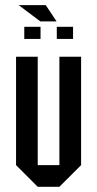

<svg xmlns="http://www.w3.org/2000/svg" viewBox="-20 -718 373 738"><path d="M41.7 -500H125V-83.3H208.3V-500H291.7V-83.3L208.3 0H125L41.7 -83.3ZM135.8 -568.3H73.3V-615H135.8ZM260.8 -568.3H198.3V-615H260.8ZM197.5 -635.8H135L51.7 -698.3H155.8Z"/></svg>

Font: Yulong
Style: Regular
Weight: 400
Designer: GGBotNet
Foundry: f0n7.com
Version: 1.00